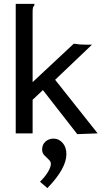

<svg xmlns="http://www.w3.org/2000/svg" viewBox="-20 -687 540 989"><path d="M201 -223 148 -173V0H61V-667H157V-659Q151 -653 149.5 -646Q148 -639 148 -622V-264L360 -462Q388 -457 418 -457H454L264 -276L483 0L378 4ZM224 282 186 249Q211 225 226.5 199.5Q242 174 242 157Q242 145 231 135Q220 125 208.5 113Q197 101 197 83Q197 58 214 42.5Q231 27 256 27Q283 27 302.5 49Q322 71 322 107Q322 181 224 282Z"/></svg>

Font: Inconsolata Medium
Style: Regular
Weight: 500
Monospace: yes
Designer: Raph Levien, Cyreal, Brenton Simpson
Foundry: Raph Levien, Cyreal, Google
Version: Version 3.001; ttfautohint (v1.8.2.53-6de2)